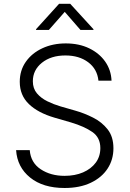

<svg xmlns="http://www.w3.org/2000/svg" viewBox="-20 -963 672 996"><path d="M314.9 12.2Q203.1 12.2 136.2 -42Q69.3 -96.2 63.5 -184.1H134.3Q139.6 -119.1 191.2 -85Q242.7 -50.8 314.9 -50.8Q369.1 -50.8 410.9 -68.8Q452.6 -86.9 476.6 -119.1Q500.5 -151.4 500.5 -194.8Q500.5 -249.5 459 -278.3Q417.5 -307.1 349.1 -327.6L263.2 -352.5Q176.3 -377.9 129.4 -423.6Q82.5 -469.2 82.5 -538.6Q82.5 -597.7 114 -642.6Q145.5 -687.5 199.7 -712.6Q253.9 -737.8 321.3 -737.8Q390.1 -737.8 442.6 -712.4Q495.1 -687 525.6 -643.6Q556.2 -600.1 558.6 -544.4H490.7Q484.4 -605 437.5 -640.1Q390.6 -675.3 319.3 -675.3Q244.6 -675.3 197.5 -637.5Q150.4 -599.6 150.4 -541.5Q150.4 -503.9 171.6 -478.8Q192.9 -453.6 225.8 -437.5Q258.8 -421.4 293.9 -411.1L370.1 -389.2Q417 -376 462.6 -353Q508.3 -330.1 538.3 -292Q568.4 -253.9 568.4 -193.8Q568.4 -134.8 538.1 -88.4Q507.8 -42 450.9 -14.9Q394 12.2 314.9 12.2ZM233.4 -807.6H167V-811.5L286.6 -943.4H344.2L464.8 -811.5V-807.6H397.5L315.9 -901.4Z"/></svg>

Font: Inter Light
Style: Regular
Weight: 300
Designer: Rasmus Andersson
Foundry: rsms
Version: Version 4.000;git-a52131595